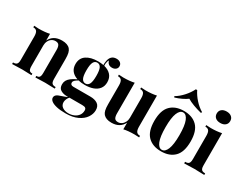

<svg xmlns="http://www.w3.org/2000/svg" viewBox="-102 -1441 2848 2249"><g transform="rotate(30 1321.5 -316.0)"><path d="M505.4 -492.2Q522 -473.1 529.3 -442.9Q536.6 -412.6 536.6 -362.3V-92.8Q536.6 -64.9 543 -49.3Q549.3 -33.7 563 -27.3Q576.7 -21 600.6 -21V0L583.5 -0.5Q515.1 -3.9 468.8 -3.9Q419.9 -3.9 355 -0.5L338.9 0V-21Q359.4 -21 370.8 -27.3Q382.3 -33.7 387.5 -49.3Q392.6 -64.9 392.6 -92.8V-403.8Q392.6 -444.8 379.4 -466.1Q366.2 -487.3 331.1 -487.3Q303.2 -487.3 280.5 -472.2Q257.8 -457 244.9 -430.4Q231.9 -403.8 231.9 -371.6V-92.8Q231.9 -64.9 237.1 -49.3Q242.2 -33.7 253.7 -27.3Q265.1 -21 285.6 -21V0L270 -0.5Q207.5 -3.9 161.6 -3.9Q112.3 -3.9 41.5 -0.5L23.9 0V-21Q47.9 -21 61.5 -27.3Q75.2 -33.7 81.5 -49.3Q87.9 -64.9 87.9 -92.8V-408.2Q87.9 -454.6 73.5 -475.6Q59.1 -496.6 23.9 -496.6V-517.6Q60.5 -514.2 85.9 -514.2Q170.9 -514.2 231.9 -528.3V-438Q277.3 -531.2 395 -531.2Q471.2 -531.2 505.4 -492.2Z M1144 -20.5Q1144 30.3 1111.8 78.4Q1079.6 126.5 1014.2 157.2Q948.7 188 854.5 188Q781.7 188 731.9 176.5Q682.1 165 657.5 145.5Q632.8 126 632.8 101.6Q632.8 82.5 644 70.1Q655.3 57.6 671.6 50.3Q688 43 716.3 34.2Q741.7 25.9 756.6 20Q771.5 14.2 784.2 5.4H760.7Q719.7 5.4 684.3 -14.9Q648.9 -35.2 648.9 -87.4Q648.9 -116.2 661.1 -139.4Q673.3 -162.6 701.2 -184.1Q729 -205.6 776.4 -228Q724.1 -245.1 695.3 -281.2Q666.5 -317.4 666.5 -372.1Q666.5 -451.7 725.3 -491.5Q784.2 -531.2 881.3 -531.2Q920.4 -531.2 956.1 -524.4Q954.6 -550.3 959.5 -573.7Q964.4 -615.7 988 -640.9Q1011.7 -666 1054.2 -666Q1086.4 -666 1106.7 -649.4Q1127 -632.8 1127 -605Q1127 -579.6 1107.4 -563.2Q1087.9 -546.9 1058.6 -546.9Q1028.3 -546.9 1011.2 -560.8Q994.1 -574.7 983.9 -603Q973.6 -585.4 969.2 -552.2Q968.8 -547.4 968.8 -537.6Q968.8 -526.9 969.2 -521.5Q1029.3 -506.3 1063 -469Q1096.7 -431.6 1096.7 -372.1Q1096.7 -318.8 1069.1 -283.2Q1041.5 -247.6 993.2 -230.2Q944.8 -212.9 881.3 -212.9Q832 -212.9 794.9 -222.7Q765.1 -205.1 751.5 -191.9Q737.8 -178.7 737.8 -161.1Q737.8 -127.9 778.8 -127.9H1008.8Q1069.3 -127.9 1106.7 -102.8Q1144 -77.6 1144 -20.5ZM814.5 -372.1Q814.5 -295.4 831.3 -263.2Q848.1 -231 881.3 -231Q914.6 -231 931.4 -263.2Q948.2 -295.4 948.2 -372.1Q948.2 -448.7 931.4 -481Q914.6 -513.2 881.3 -513.2Q848.1 -513.2 831.3 -481Q814.5 -448.7 814.5 -372.1ZM1032.7 46.9Q1032.7 25.4 1020.3 15.4Q1007.8 5.4 975.1 5.4H803.2Q787.1 21 778.1 43.7Q769 66.4 769 84.5Q769 126 800.5 148.4Q832 170.9 881.3 170.9Q922.4 170.9 956.8 156Q991.2 141.1 1012 113Q1032.7 85 1032.7 46.9Z M1742.2 -20.5V0.5Q1710.9 -2.4 1680.2 -2.4Q1592.3 -2.4 1534.2 11.2V-79.1Q1488.8 14.2 1373 14.2Q1299.3 14.2 1263.7 -25.4Q1247.6 -43.9 1240.5 -74.5Q1233.4 -105 1233.4 -154.8V-408.2Q1233.4 -454.6 1219 -475.6Q1204.6 -496.6 1169.4 -496.6V-517.6Q1206.1 -514.2 1231.4 -514.2Q1316.4 -514.2 1377.4 -528.3V-113.8Q1377.4 -72.3 1389.9 -51Q1402.3 -29.8 1437 -29.8Q1463.4 -29.8 1485.6 -44.9Q1507.8 -60.1 1521 -86.7Q1534.2 -113.3 1534.2 -145.5V-408.2Q1534.2 -454.6 1519.8 -475.6Q1505.4 -496.6 1470.2 -496.6V-517.6Q1506.8 -514.2 1532.2 -514.2Q1618.2 -514.2 1678.2 -528.3V-108.4Q1678.2 -62.5 1692.6 -41.5Q1707 -20.5 1742.2 -20.5Z M1799.8 0ZM2233.4 -624 2225.1 -609.9Q2167.5 -624 2113 -644.5Q2058.6 -665 2025.4 -686Q1998 -665 1954.6 -644.3Q1911.1 -623.5 1865.2 -609.9L1857.4 -624Q1912.6 -656.7 1960.2 -709.5Q2007.8 -762.2 2036.1 -819.8H2054.2Q2081.5 -763.2 2129.2 -710.2Q2176.8 -657.2 2233.4 -624ZM2289.1 -258.3Q2289.1 -116.2 2223.9 -51Q2158.7 14.2 2043.9 14.2Q1929.7 14.2 1864.5 -51Q1799.3 -116.2 1799.3 -258.3Q1799.3 -399.9 1864.5 -465.6Q1929.7 -531.2 2043.9 -531.2Q2158.7 -531.2 2223.9 -465.6Q2289.1 -399.9 2289.1 -258.3ZM1950.2 -258.3Q1950.2 -129.9 1975.6 -67.9Q2001 -5.9 2043.9 -5.9Q2087.4 -5.9 2112.8 -67.9Q2138.2 -129.9 2138.2 -258.3Q2138.2 -386.7 2112.8 -449Q2087.4 -511.2 2043.9 -511.2Q2001 -511.2 1975.6 -449Q1950.2 -386.7 1950.2 -258.3Z M2351.6 0ZM2571.3 -698.2Q2571.3 -662.1 2546.6 -641.4Q2522 -620.6 2480.5 -620.6Q2438 -620.6 2413.6 -641.4Q2389.2 -662.1 2389.2 -698.2Q2389.2 -733.9 2413.8 -754.6Q2438.5 -775.4 2480.5 -775.4Q2522 -775.4 2546.6 -754.6Q2571.3 -733.9 2571.3 -698.2ZM2623 -21V0L2606 -0.5Q2538.6 -3.9 2489.3 -3.9Q2439.5 -3.9 2368.7 -0.5L2351.1 0V-21Q2375 -21 2388.7 -27.3Q2402.3 -33.7 2408.7 -49.3Q2415 -64.9 2415 -92.8V-408.2Q2415 -454.6 2400.6 -475.6Q2386.2 -496.6 2351.1 -496.6V-517.6Q2387.7 -514.2 2413.1 -514.2Q2498 -514.2 2559.1 -528.3V-92.8Q2559.1 -64.9 2565.2 -49.3Q2571.3 -33.7 2585.2 -27.3Q2599.1 -21 2623 -21Z"/></g></svg>

Font: TypoPRO Playfair Display
Style: Bold
Weight: 700
Designer: Claus Eggers Sørensen
Foundry: Claus Eggers Sørensen
Version: Version 1.004;PS 001.004;hotconv 1.0.70;makeotf.lib2.5.58329